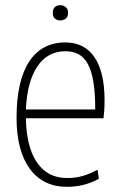

<svg xmlns="http://www.w3.org/2000/svg" viewBox="-20 -713 464 742"><path d="M239 9Q146 9 95 -61Q44 -131 44 -258Q44 -400 92.5 -474.5Q141 -549 233 -549Q306 -549 345 -492Q384 -435 384 -327Q384 -303 383 -287.5Q382 -272 380 -256H80Q82 -145 123 -85Q164 -25 239 -25Q271 -25 298 -32.5Q325 -40 357 -57L362 -22Q306 9 239 9ZM233 -515Q164 -515 124.5 -456.5Q85 -398 80 -290H348Q348 -353 341 -396Q334 -439 319.5 -465.5Q305 -492 283.5 -503.5Q262 -515 233 -515ZM213 -634Q201 -634 192.5 -641Q184 -648 184 -663Q184 -679 192.5 -686Q201 -693 213 -693Q225 -693 234 -685.5Q243 -678 243 -663Q243 -648 234 -641Q225 -634 213 -634Z"/></svg>

Font: Encode Sans Compressed
Style: Thin
Weight: 100
Designer: Pablo Impallari, Andres Torresi
Foundry: Pablo Impallari, Andres Torresi
Version: Version 1.000; ttfautohint (v1.00) -l 8 -r 50 -G 200 -x 14 -